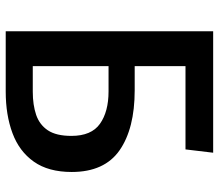

<svg xmlns="http://www.w3.org/2000/svg" viewBox="-66 -682 748 655"><g transform="rotate(90 307.5 -354.0)"><path d="M500.5 -707.7 489.2 -613.3H205.1V-440H287.7Q417.9 -440 492.1 -388.5Q566.2 -336.9 566.2 -225.1Q566.2 -145.6 531 -95.9Q495.9 -46.2 433.8 -23.1Q371.8 0 291.8 0H86.2V-707.7ZM291.3 -350.8H205.1V-92.3H292.3Q337.4 -92.3 371.3 -103.8Q405.1 -115.4 424.1 -143.8Q443.1 -172.3 443.1 -224.1Q443.1 -292.3 401.8 -321.5Q360.5 -350.8 291.3 -350.8Z"/></g></svg>

Font: Fira Code Medium
Style: Regular
Weight: 500
Designer: Carrois Corporate, Edenspiekermann AG, Nikita Prokopov
Foundry: Carrois Corporate, Edenspiekermann AG, Nikita Prokopov
Version: Version 6.002